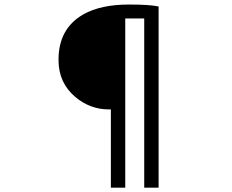

<svg xmlns="http://www.w3.org/2000/svg" viewBox="-20 -784 1040 860"><path d="M476.6 56.6V-293.9H467.8Q383.8 -293.9 317.4 -349.6Q243.2 -412.1 242.2 -511.7Q240.2 -655.3 353.5 -719.7Q431.6 -763.7 557.6 -763.7Q651.4 -763.7 690.4 -754.9V56.6H626V-701.2H541V56.6Z"/></svg>

Font: Taipei Sans TC Beta
Style: Regular
Weight: 400
Designer: JT Foundry
Foundry: JT Foundry
Version: Version 1.000